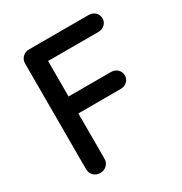

<svg xmlns="http://www.w3.org/2000/svg" viewBox="-165 -821 892 942"><g transform="rotate(-30 281.5 -350.0)"><path d="M134 0Q110 0 95.5 -14.5Q81 -29 81 -51V-649Q81 -671 96 -685.5Q111 -700 132 -700H470Q492 -700 506.5 -686Q521 -672 521 -651Q521 -632 506.5 -618Q492 -604 470 -604H178L185 -614V-391L179 -403H425Q447 -403 461.5 -389Q476 -375 476 -354Q476 -335 461.5 -321Q447 -307 425 -307H177L185 -315V-51Q185 -29 170 -14.5Q155 0 134 0Z"/></g></svg>

Font: Quicksand Light SemiBold
Style: Regular
Weight: 600
Version: Version 3.004